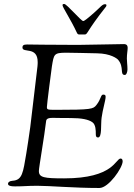

<svg xmlns="http://www.w3.org/2000/svg" viewBox="-20 -930 671 958"><path d="M292 -904C292 -893 332 -835 363 -768C367 -758 372 -758 377 -758H403C418 -758 410 -772 509 -897C511 -900 511 -903 511 -904C511 -909 507 -909 504 -909C490 -909 481 -894 449 -866C416 -837 401 -825 395 -825C385 -825 313 -910 301 -910H299C295 -910 292 -909 292 -904ZM20 -14C20 -9 20 0 55 0C104 0 112 -3 167 -3C228 -3 348 8 476 8C522 8 592 -93 592 -125C592 -135 587 -139 582 -139C556 -139 549 -40 300 -40C200 -40 174 -44 174 -77C174 -94 202 -254 210 -325C211 -341 228 -342 249 -342C260 -342 247 -341 334 -341C386 -341 422 -334 441 -320C458 -308 458 -279 458 -260C458 -251 460 -244 469 -244C490 -244 482 -308 487 -343C492 -383 507 -429 507 -447C507 -455 504 -458 495 -458C482 -458 485 -436 461 -406C445 -386 438 -382 257 -382C217 -382 214 -383 214 -396C214 -409 235 -571 239 -599C249 -659 248 -667 310 -667C367 -667 384 -665 464 -664C532 -663 564 -638 569 -632C601 -595 576 -556 603 -556C611 -556 616 -572 616 -584C616 -605 613 -622 613 -638C613 -661 617 -678 617 -691C617 -708 606 -710 599 -710C569 -710 408 -706 368 -706C217 -706 144 -708 115 -708C97 -708 92 -703 92 -693C92 -663 168 -701 168 -620C168 -615 168 -608 167 -599L131 -296C124 -242 116 -197 111 -163C95 -69 92 -31 42 -28C26 -27 20 -19 20 -14Z"/></svg>

Font: OFL Sorts Mill Goudy
Style: Italic
Weight: 500
Italic angle: -6°
Version: Version 003.000